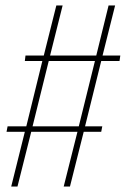

<svg xmlns="http://www.w3.org/2000/svg" viewBox="-20 -682 460 702"><path d="M417 -459H350.1L291 -220.2H354L350.1 -200.2H286.1L235.8 0H212.9L263.2 -200.2H94.2L43.9 0H21L70.8 -200.2H3.9L7.8 -220.2H76.2L134.8 -459H70.8L73.2 -479H140.1L186 -662.1H209L163.1 -479H332L377 -662.1H400.9L355 -479H419.9ZM268.1 -220.2 327.1 -459H158.2L99.1 -220.2Z"/></svg>

Font: Fira Sans Compressed Thin
Style: Italic
Weight: 100
Width: 3
Italic angle: -8°
Designer: Carrois Corporate & Edenspiekermann AG
Foundry: Carrois Corporate GbR & Edenspiekermann AG
Version: Version 4.203;PS 004.203;hotconv 1.0.88;makeotf.lib2.5.64775